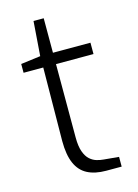

<svg xmlns="http://www.w3.org/2000/svg" viewBox="-107 -742 574 801"><g transform="rotate(-15 180.5 -341.0)"><path d="M250 0Q202 0 169.5 -17Q137 -34 121 -71Q105 -108 105 -167L108 -484H23V-522L108 -533L119 -682H163V-533H325V-484H163V-167Q163 -129 171.5 -105.5Q180 -82 193.5 -70Q207 -58 222.5 -53.5Q238 -49 252 -48L317 -42V0Z"/></g></svg>

Font: Exo Thin Light
Style: Regular
Weight: 300
Version: Version 2.000